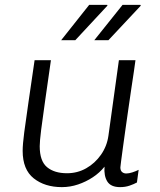

<svg xmlns="http://www.w3.org/2000/svg" viewBox="-20 -758 657 788"><path d="M234 10Q164 10 118.5 -26Q73 -62 73 -139Q73 -165 79.5 -215Q86 -265 97 -339.5Q108 -414 122 -511H189Q176 -419 165.5 -346.5Q155 -274 149 -226Q143 -178 143 -158Q143 -97 173 -72Q203 -47 255 -47Q298 -47 334 -67.5Q370 -88 394.5 -123Q419 -158 425 -201L468 -511H536Q534 -495 529.5 -464.5Q525 -434 519 -394.5Q513 -355 507 -312Q501 -269 495 -228Q489 -187 484.5 -152.5Q480 -118 477 -96.5Q474 -75 474 -71Q474 -58 481 -52Q488 -46 498 -46Q509 -46 523 -50.5Q537 -55 549 -61L542 -9Q529 -2 511.5 4Q494 10 473 10Q435 10 420.5 -13Q406 -36 409 -74Q389 -49 361 -30.5Q333 -12 300.5 -1Q268 10 234 10ZM367 -593 483 -738H556L558 -735L425 -593ZM231 -593 346 -738H420L421 -735L289 -593Z"/></svg>

Font: Chivo ExtraLight
Style: Italic
Weight: 250
Italic angle: -8.05°
Designer: Hector Gatti
Foundry: Omnibus-Type
Version: Version 2.002